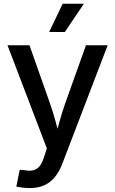

<svg xmlns="http://www.w3.org/2000/svg" viewBox="-20 -771 599 998"><path d="M64.9 198.7 82.5 111.3 108.9 113.8Q133.3 118.7 152.1 114.3Q170.9 109.9 184.8 94Q198.7 78.1 208 47.9L223.6 0.5L19 -535.6H133.3L239.3 -234.9Q256.3 -187 268.8 -139.6Q281.2 -92.3 294.4 -44.9H263.2Q276.4 -92.3 289.6 -139.9Q302.7 -187.5 319.3 -234.9L426.8 -535.6H539.6L303.7 80.6Q287.6 122.1 264.4 150.1Q241.2 178.2 209.5 192.4Q177.7 206.5 136.7 206.5Q114.3 206.5 95.5 204.1Q76.7 201.7 64.9 198.7ZM235.4 -604.5 305.7 -751.5H416L316.9 -604.5Z"/></svg>

Font: Inter 20pt Medium
Style: Regular
Weight: 500
Version: Version 4.001;git-66647c0bb